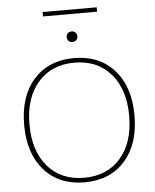

<svg xmlns="http://www.w3.org/2000/svg" viewBox="-61 -986 843 1047"><g transform="rotate(-5 360.0 -462.5)"><path d="M508 -935V-911H212V-935ZM339 -808Q347 -816 360 -816Q373 -816 381 -808Q389 -800 389 -787Q389 -774 381 -766Q373 -758 360 -758Q347 -758 339 -766Q331 -774 331 -787Q331 -800 339 -808ZM139.5 -578.5Q221 -670 360 -670Q499 -670 580.5 -578.5Q662 -487 662 -330Q662 -173 580.5 -81.5Q499 10 360 10Q221 10 139.5 -81.5Q58 -173 58 -330Q58 -487 139.5 -578.5ZM559.5 -560Q486 -645 360 -645Q234 -645 160.5 -560Q87 -475 87 -330Q87 -185 160.5 -100Q234 -15 360 -15Q486 -15 559.5 -100Q633 -185 633 -330Q633 -475 559.5 -560Z"/></g></svg>

Font: Elaine Sans ExtraLight
Style: Regular
Weight: 275
Designer: Wei Huang
Foundry: Wei Huang
Version: Version 2.001;December 24, 2019;FontCreator 12.0.0.2547 64-b